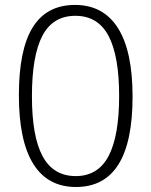

<svg xmlns="http://www.w3.org/2000/svg" viewBox="-20 -745 611 775"><path d="M56.2 -360.8Q56.2 -544.9 112.3 -635Q168.5 -725.1 282.7 -725.1Q397 -725.1 456.1 -631.8Q515.1 -538.6 515.1 -355.2Q515.1 -171.9 458 -81.1Q400.9 9.8 286.6 9.8Q172.4 9.8 114.3 -83.5Q56.2 -176.8 56.2 -360.8ZM418 -600.3Q375 -681.2 284.2 -681.2Q193.4 -681.2 151.1 -600.6Q108.9 -520 108.9 -356.7Q108.9 -193.4 152.3 -113.8Q195.8 -34.2 285.6 -34.2Q375.5 -34.2 418.2 -115Q460.9 -195.8 460.9 -357.7Q460.9 -519.5 418 -600.3Z"/></svg>

Font: Open Sans Hebrew Light
Style: Regular
Weight: 300
Foundry: Ascender Corporation, Yanek Iontef
Version: Version 2.001;PS 002.001;hotconv 1.0.70;makeotf.lib2.5.58329